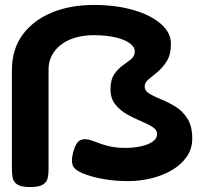

<svg xmlns="http://www.w3.org/2000/svg" viewBox="-20 -721 816 775"><path d="M101 34Q65 34 49.5 23.5Q34 13 31 -4Q28 -21 28 -40V-436Q28 -522 71 -580.5Q114 -639 188.5 -670Q263 -701 358 -701Q448 -701 518.5 -680.5Q589 -660 629.5 -624.5Q670 -589 670 -545Q670 -502 654 -475.5Q638 -449 617 -431.5Q596 -414 580 -401Q564 -388 564 -372Q564 -354 583.5 -342.5Q603 -331 631.5 -319.5Q660 -308 688.5 -290.5Q717 -273 736.5 -242.5Q756 -212 756 -162Q756 -120 733.5 -88Q711 -56 674.5 -34.5Q638 -13 592 -1.5Q546 10 498 10Q446 10 402 2.5Q358 -5 331 -15Q289 -29 277 -47Q265 -65 275 -106Q281 -127 288 -139Q295 -151 305 -155.5Q315 -160 327 -159Q345 -157 366.5 -148Q388 -139 417.5 -131.5Q447 -124 486 -124Q518 -124 547 -130Q576 -136 595 -148.5Q614 -161 614 -181Q614 -197 595 -209Q576 -221 548 -232.5Q520 -244 492 -260Q464 -276 445 -300Q426 -324 426 -360Q426 -399 441 -421Q456 -443 475 -456.5Q494 -470 509 -482Q524 -494 524 -514Q524 -532 503 -547Q482 -562 444.5 -570.5Q407 -579 359 -579Q315 -579 280.5 -568Q246 -557 223 -538Q200 -519 188 -494.5Q176 -470 176 -442V-38Q176 -19 172.5 -2.5Q169 14 153.5 24Q138 34 101 34Z"/></svg>

Font: Fredoka Expanded SemiBold
Style: Regular
Weight: 600
Width: 7
Designer: Ben Nathan
Foundry: Milena B. Brandão, Ben Nathan
Version: Version 2.001